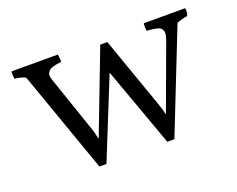

<svg xmlns="http://www.w3.org/2000/svg" viewBox="-82 -644 915 741"><g transform="rotate(-20 375.5 -273.5)"><path d="M733 -504Q734 -499 734 -491Q734 -483 730 -473Q701 -468 686 -461L521 -43H492L374 -370L242 -43H213L65 -462Q44 -472 21 -473Q19 -487 19 -494Q19 -501 20 -504H210Q213 -489 213 -473Q173 -469 162.5 -459Q152 -449 152 -440Q152 -431 155 -423L234 -192Q242 -170 246 -147H248L377 -484H406L509 -192Q518 -169 522 -147H524L622 -413Q628 -430 628 -441.5Q628 -453 618.5 -461.5Q609 -470 563 -473Q561 -493 563 -504Z"/></g></svg>

Font: Halant
Style: Regular
Weight: 400
Designer: Hitesh Malaviya (Devanagari), Satya Rajpurohit (Latin)
Foundry: Indian Type Foundry
Version: Version 1.101;PS 1.0;hotconv 1.0.78;makeotf.lib2.5.61930; tt